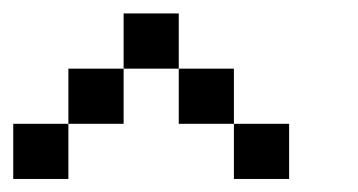

<svg xmlns="http://www.w3.org/2000/svg" viewBox="-20 -937 540 290"><path d="M0 -666.7V-750H83.3V-666.7ZM83.3 -750V-833.3H166.7V-750ZM250 -916.7V-833.3H166.7V-916.7ZM250 -833.3H333.3V-750H250ZM333.3 -750H416.7V-666.7H333.3Z"/></svg>

Font: Galmuri11 Regular
Style: Regular
Weight: 400
Designer: Minseo Lee (Quiple)
Version: Version 2.356;hotconv 1.1.0;makeotfexe 2.6.0 DEVELOPMENT